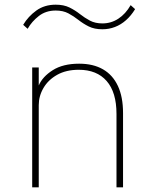

<svg xmlns="http://www.w3.org/2000/svg" viewBox="-20 -800 654 820"><path d="M117.5 0V-512H145.5V-435Q161.5 -472.5 205.2 -500.2Q249 -528 318 -528Q378 -528 419.8 -504Q461.5 -480 483.5 -433Q505.5 -386 505.5 -317V0H477.5V-313.5Q477.5 -406 435.5 -454Q393.5 -502 316.5 -502Q262.5 -502 224.2 -480.5Q186 -459 165.8 -424.5Q145.5 -390 145.5 -351V0ZM417.5 -675Q383 -675 359 -687Q335 -699 314.8 -715Q294.5 -731 272 -743Q249.5 -755 218 -755Q176 -755 146 -731.8Q116 -708.5 98 -677L79 -694Q100.5 -730 135.2 -755Q170 -780 218 -780Q252.5 -780 276.8 -768Q301 -756 321.2 -740Q341.5 -724 364 -712Q386.5 -700 417.5 -700Q454.5 -700 485.5 -720.2Q516.5 -740.5 538 -778L557 -761Q540 -733 518.2 -713.8Q496.5 -694.5 471 -684.8Q445.5 -675 417.5 -675Z"/></svg>

Font: Spartan Thin Thin
Style: Regular
Weight: 250
Version: Version 1.004